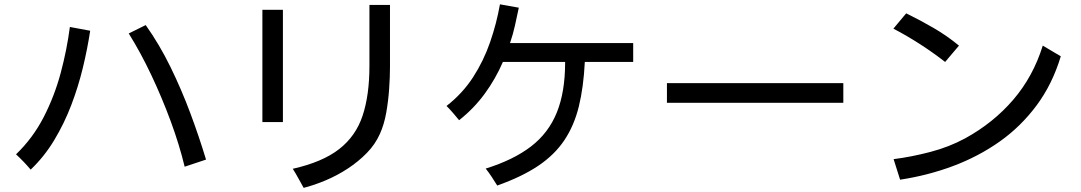

<svg xmlns="http://www.w3.org/2000/svg" viewBox="-20 -821 5040 895"><path d="M840.8 -43.9Q816.4 -145.5 775.9 -255.4Q735.4 -365.2 685.5 -470.7Q635.7 -576.2 580.1 -665L659.2 -704.1Q723.6 -613.3 774.9 -508.3Q826.2 -403.3 867.2 -293.5Q908.2 -183.6 940.4 -77.1ZM123 -30.3Q90.8 -68.4 54.7 -101.6Q133.8 -177.7 184.1 -275.9Q234.4 -374 263.2 -481.9Q292 -589.8 305.7 -695.3L400.4 -677.7Q387.7 -593.8 366.2 -504.9Q344.7 -416 312 -330.6Q279.3 -245.1 232.9 -168Q186.5 -90.8 123 -30.3Z M1395.5 54.7Q1382.8 32.2 1370.6 9.8Q1358.4 -12.7 1344.7 -34.2Q1483.4 -65.4 1561 -126Q1638.7 -186.5 1670.4 -282.2Q1702.1 -377.9 1702.1 -513.7V-797.9H1797.9V-507.8Q1797.9 -461.9 1793.9 -405.8Q1790 -349.6 1780.3 -294.9Q1770.5 -240.2 1751 -197.3Q1729.5 -148.4 1689.9 -107.9Q1650.4 -67.4 1601.1 -35.2Q1551.8 -2.9 1498.5 19.5Q1445.3 42 1395.5 54.7ZM1203.1 -252V-775.4H1298.8V-252Z M2297.9 43.9Q2285.2 23.4 2272 3.4Q2258.8 -16.6 2244.1 -35.2Q2373 -75.2 2455.1 -138.2Q2537.1 -201.2 2575.7 -296.9Q2614.3 -392.6 2614.3 -529.3V-532.2H2324.2Q2290 -453.1 2239.3 -383.8Q2188.5 -314.5 2120.1 -260.7Q2106.4 -277.3 2091.8 -294.4Q2077.1 -311.5 2061.5 -327.1Q2135.7 -384.8 2185.1 -460.9Q2234.4 -537.1 2264.6 -624.5Q2294.9 -711.9 2310.5 -800.8L2398.4 -785.2Q2389.6 -743.2 2380.4 -701.7Q2371.1 -660.2 2357.4 -620.1H2931.6V-532.2H2706.1Q2700.2 -414.1 2678.2 -324.7Q2656.2 -235.4 2610.8 -167.5Q2565.4 -99.6 2489.3 -48.3Q2413.1 2.9 2297.9 43.9Z M3088.9 -341.8V-433.6H3911.1V-341.8Z M4385.7 -532.2Q4329.1 -576.2 4268.6 -615.2Q4208 -654.3 4144.5 -687.5L4204.1 -758.8Q4268.6 -727.5 4331.5 -690.9Q4394.5 -654.3 4450.2 -608.4ZM4175.8 16.6 4145.5 -79.1Q4229.5 -89.8 4316.9 -112.8Q4404.3 -135.7 4478.5 -175.8Q4610.4 -248 4703.1 -356Q4795.9 -463.9 4840.8 -608.4L4924.8 -558.6Q4885.7 -428.7 4812 -329.6Q4738.3 -230.5 4639.2 -160.6Q4540 -90.8 4422.4 -46.9Q4304.7 -2.9 4175.8 16.6Z"/></svg>

Font: Kosugi
Style: Regular
Weight: 400
Version: Version 4.002